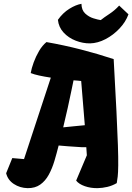

<svg xmlns="http://www.w3.org/2000/svg" viewBox="-20 -977 694 1007"><path d="M576.2 -667Q585.4 -502.4 590.8 -392.8Q596.2 -283.2 598.4 -215.3Q600.6 -147.5 600.1 -109.4Q599.6 -71.3 597.4 -51.5Q595.2 -31.7 592.3 -16.6Q568.8 -2.9 543 3.2Q517.1 9.3 491.7 9.8Q455.6 10.3 424.8 -0.5Q394 -11.2 379.4 -29.8L435.5 -162.6L432.6 -205.1H406.7Q366.7 -207.5 337.6 -209.7Q308.6 -211.9 287.6 -213.9Q277.3 -172.9 265.4 -132.8Q253.4 -92.8 235.6 -60.3Q217.8 -27.8 190.9 -8.8Q164.1 10.3 124.5 9.8Q84.5 8.8 52.7 -12Q21 -32.7 12.2 -68.4L44.4 -147.9L106 -142.6L246.6 -569.8Q213.9 -574.7 185.8 -580.8Q157.7 -586.9 141.1 -593.8Q145.5 -619.1 156.7 -649.9Q168 -680.7 184.8 -709.5Q201.7 -738.3 223.6 -756.3Q315.4 -740.2 404.5 -717.3Q493.7 -694.3 576.2 -667ZM365.7 -555.7Q362.3 -538.6 354.2 -500Q346.2 -461.4 335.2 -411.1Q324.2 -360.8 311.5 -309.1Q340.3 -312 371.8 -315.2Q403.3 -318.4 424.8 -320.3L405.8 -552.2Q396.5 -553.2 386.5 -554.2Q376.5 -555.2 365.7 -555.7ZM452.6 -749.5Q414.6 -749 377 -763.7Q339.4 -778.3 313.5 -806.4Q287.6 -834.5 283.7 -873Q309.6 -909.7 343.8 -930.9Q377.9 -952.1 407.2 -957Q407.7 -923.8 427 -906Q446.3 -888.2 470.2 -880.9Q494.1 -873.5 508.3 -871.6Q525.9 -885.7 554 -904.1Q582 -922.4 605 -947.8L653.8 -901.9Q639.2 -861.8 606.7 -827.4Q574.2 -793 533.4 -771.7Q492.7 -750.5 452.6 -749.5Z"/></svg>

Font: Fruktur
Style: Italic
Weight: 400
Italic angle: -8°
Designer: Viktoriya Grabowska, Eben Sorkin
Foundry: Viktoriya Grabowska
Version: Version 1.008; ttfautohint (v1.8.4.7-5d5b)